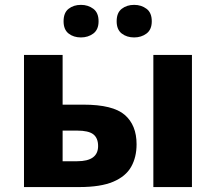

<svg xmlns="http://www.w3.org/2000/svg" viewBox="-20 -757 874 777"><path d="M237.3 -670.9Q237.3 -705.6 257.6 -721.4Q277.8 -737.3 307.6 -737.3Q336.4 -737.3 357.7 -721.4Q378.9 -705.6 378.9 -670.9Q378.9 -637.2 357.7 -621.3Q336.4 -605.5 307.6 -605.5Q277.8 -605.5 257.6 -621.3Q237.3 -637.2 237.3 -670.9ZM452.1 -670.9Q452.1 -705.6 472.7 -721.4Q493.2 -737.3 522.9 -737.3Q551.8 -737.3 573 -721.4Q594.2 -705.6 594.2 -670.9Q594.2 -637.2 573 -621.3Q551.8 -605.5 522.9 -605.5Q493.2 -605.5 472.7 -621.3Q452.1 -637.2 452.1 -670.9ZM301.3 0H77.1V-534.7H233.4V-333.5H317.4Q437 -333.5 484.9 -292Q532.7 -250.5 532.7 -173.3Q532.7 -120.6 510.7 -81.8Q488.8 -43 438 -21.5Q387.2 0 301.3 0ZM756.8 0H600.6V-534.7H756.8ZM233.4 -104.5H292.5Q377 -104.5 377 -166Q377 -198.2 357.7 -213.4Q338.4 -228.5 291.5 -228.5H233.4Z"/></svg>

Font: Lunasima
Style: Bold
Weight: 700
Designer: The DocRepair Project, Monotype Design Team
Foundry: Google
Version: Version 2.009